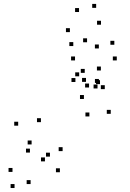

<svg xmlns="http://www.w3.org/2000/svg" viewBox="-20 -851 660 973"><path d="M541.2 -274.2V-294.2H521.2V-274.2ZM486.8 -424.7V-444.7H466.8V-424.7ZM415.8 -436.1V-456.1H395.8V-436.1ZM405.3 -349.4V-369.4H385.3V-349.4ZM433 -260.9V-280.9H413V-260.9ZM297.3 -85.2V-105.2H277.3V-85.2ZM187.4 -232V-252H167.4V-232ZM362.2 -435.5V-455.5H342.2V-435.5ZM431.3 -407.6V-427.6H411.3V-407.6ZM511 -399.3V-419.3H491V-399.3ZM491.2 -493.8V-513.8H471.2V-493.8ZM360.2 -544.8V-564.8H340.2V-544.8ZM72.1 -214.1V-234.1H52.1V-214.1ZM283.5 21.9V1.9H263.5V21.9ZM207.8 -33.2V-53.2H187.8V-33.2ZM481.1 -430.8V-450.8H461.1V-430.8ZM409.4 -481.8V-501.8H389.4V-481.8ZM131.7 -77.8V-97.8H111.7V-77.8ZM571.8 -544.8V-564.8H551.8V-544.8ZM559.4 -624.2V-644.2H539.4V-624.2ZM480.9 -605.5V-625.5H460.9V-605.5ZM381.2 -464.3V-484.3H361.2V-464.3ZM474.2 -402.7V-422.7H454.2V-402.7ZM43.3 20.2V0.2H23.3V20.2ZM53.7 101.8V81.8H33.7V101.8ZM135.1 81.8V61.8H115.1V81.8ZM233.1 -57.3V-77.3H213.1V-57.3ZM140.2 -119V-139H120.2V-119ZM334.2 -688.2V-708.2H314.2V-688.2ZM380.5 -790.1V-810.1H360.5V-790.1ZM467.3 -811.2V-831.2H447.3V-811.2ZM491.8 -725.8V-745.8H471.8V-725.8ZM421.2 -636.8V-656.8H401.2V-636.8ZM351.4 -617.6V-637.6H331.4V-617.6Z"/></svg>

Font: Monaspace Radon Dots Var
Style: Regular
Weight: 400
Designer: Riley Cran and the Lettermatic Team
Version: Version 1.100 (Monaspace Radon Dots)